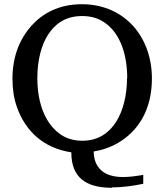

<svg xmlns="http://www.w3.org/2000/svg" viewBox="-20 -705 778 910"><path d="M582 -335C582 -252 563 -179 530 -127C498 -77 448 -38 370 -38C334 -38 303 -46 276 -62C198 -110 157 -210 157 -335C157 -417 175 -490 208 -541C240 -591 290 -629 369 -629C406 -629 438 -621 465 -605C544 -558 583 -458 583 -333ZM511 183C565 183 616 175 659 166V123C657 124 653 125 647 126C622 130 593 134 562 134C476 134 425 93 424 13C467 6 506 -8 540 -28C635 -84 700 -184 700 -333C700 -439 663 -525 610 -583C557 -641 476 -685 368 -685C258 -685 181 -641 128 -582C76 -523 39 -441 39 -332C39 -283 46 -238 60 -198C100 -84 186 -3 318 17C318 138 389 185 511 185Z"/></svg>

Font: Veleka
Style: Regular
Weight: 400
Designer: Stefan Peev, Context Ltd, 2016; SIL International, 1997-2014.
Foundry: Stefan Peev, Context Ltd, 2016
Version: Version 1.000